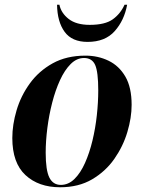

<svg xmlns="http://www.w3.org/2000/svg" viewBox="-20 -781 607 811"><path d="M234 10Q143 10 87.5 -41.5Q32 -93 32 -198Q32 -254 50 -315Q68 -376 106 -428.5Q144 -481 202.5 -513.5Q261 -546 341 -546Q394 -546 438.5 -524.5Q483 -503 509.5 -457.5Q536 -412 536 -338Q536 -284 518 -223.5Q500 -163 463 -110Q426 -57 369 -23.5Q312 10 234 10ZM237 0Q269 0 294.5 -25Q320 -50 339 -92.5Q358 -135 370.5 -187Q383 -239 389 -294Q395 -349 395 -399Q395 -477 382 -506.5Q369 -536 335 -536Q304 -536 278.5 -510.5Q253 -485 233.5 -442.5Q214 -400 200.5 -347.5Q187 -295 180 -240Q173 -185 173 -136Q173 -62 188.5 -31Q204 0 237 0ZM350 -604Q284 -604 253 -646.5Q222 -689 221 -761H231Q238 -726 270 -701Q302 -676 359 -676Q424 -676 456.5 -699.5Q489 -723 506 -761H517Q505 -695 464.5 -649.5Q424 -604 350 -604Z"/></svg>

Font: Noto Serif Display SemiCondensed
Style: Bold Italic
Weight: 700
Width: 4
Italic angle: -12°
Designer: Monotype Design Team
Foundry: Monotype Imaging Inc.
Version: Version 2.009